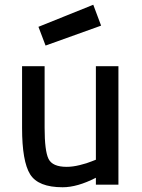

<svg xmlns="http://www.w3.org/2000/svg" viewBox="-20 -778 599 809"><path d="M384 -499H479V0H384V-29Q306 11 244 11Q141 11 107 -43.5Q73 -98 73 -239V-499H168V-240Q168 -142 184.5 -108.5Q201 -75 261 -75Q286 -75 316.5 -82.5Q347 -90 366 -98L384 -105ZM142 -665 373 -758 406 -670 172 -586Z"/></svg>

Font: TypoPRO Titillium Text
Style: 600 wt
Weight: 600
Designer: Accademia di Belle Arti di Urbino and others
Foundry: Accademia di Belle Arti di Urbino and others.
Version: Version 25.000